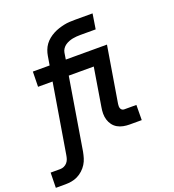

<svg xmlns="http://www.w3.org/2000/svg" viewBox="-178 -862 1093 1205"><g transform="rotate(-20 368.5 -260.0)"><path d="M-13 215 -11 114H53Q66 114 78.5 108.5Q91 103 100 92.5Q109 82 113 69.5Q117 57 119 44L196 -419H99L101 -520H213L223 -580Q226 -599 233 -617.5Q240 -636 251.5 -652Q263 -668 279 -681Q295 -694 313 -703.5Q331 -713 349.5 -719Q368 -725 386.5 -729Q405 -733 424 -734Q443 -735 461 -735H578L562 -634H460Q447 -634 433.5 -633Q420 -632 407.5 -629.5Q395 -627 382 -622Q369 -617 357.5 -609Q346 -601 338 -589Q330 -577 328 -564L321 -520H502L500 -419H304L225 60Q221 81 215 101Q209 121 197.5 139.5Q186 158 169 173.5Q152 189 132.5 198.5Q113 208 92 211.5Q71 215 51 215ZM558 0Q537 0 516.5 -4Q496 -8 478.5 -18Q461 -28 449 -44Q437 -60 431 -79.5Q425 -99 425 -120Q425 -141 429 -163L471 -419H372L374 -520H596L534 -146Q533 -138 533 -130.5Q533 -123 536 -116Q539 -109 545 -105Q551 -101 559 -101H640L639 0Z"/></g></svg>

Font: Iosevka Etoile
Style: Bold Italic
Weight: 700
Italic angle: -9°
Designer: Belleve Invis
Foundry: Belleve Invis
Version: Version 28.1.0; ttfautohint (v1.8.4)